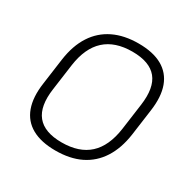

<svg xmlns="http://www.w3.org/2000/svg" viewBox="-159 -860 1013 1020"><g transform="rotate(30 347.0 -350.0)"><path d="M308 7Q220 7 163.5 -24.5Q107 -56 84.5 -118Q62 -180 75 -270L97 -430Q110 -521 150 -582.5Q190 -644 255 -675.5Q320 -707 408 -707Q497 -707 553 -675.5Q609 -644 631.5 -582.5Q654 -521 641 -430L619 -270Q606 -180 566 -118Q526 -56 461.5 -24.5Q397 7 308 7ZM315 -47Q422 -47 482.5 -102.5Q543 -158 559 -270L581 -430Q597 -543 552 -598Q507 -653 401 -653Q295 -653 234 -597.5Q173 -542 157 -430L135 -270Q119 -158 164 -102.5Q209 -47 315 -47Z"/></g></svg>

Font: Pathway Extreme 8pt Thin
Style: Italic
Weight: 100
Italic angle: -8°
Designer: Eduardo Rodriguez Tunni
Foundry: Eduardo Rodriguez Tunni
Version: Version 1.000